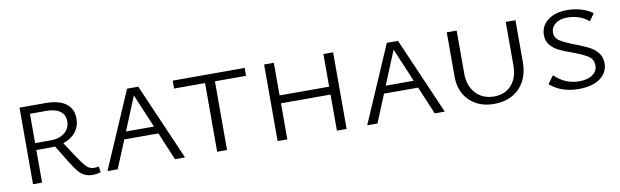

<svg xmlns="http://www.w3.org/2000/svg" viewBox="-37 -806 3706 1148"><g transform="rotate(-10 1816.0 -232.0)"><path d="M505 -1Q481 7 455 7Q425 7 403.5 -5Q382 -17 365 -38.5Q348 -60 323 -101L263 -199Q253 -198 234 -198H149V0H94V-465H252Q332 -465 375 -433.5Q418 -402 418 -342Q418 -295 391 -260.5Q364 -226 315 -210L372 -123Q408 -69 426.5 -51Q445 -33 472 -33Q487 -33 499 -36ZM243 -240Q297 -240 329 -266.5Q361 -293 361 -335Q361 -375 332 -396.5Q303 -418 248 -418H149V-240Z M885 -169H678L608 0H546L747 -465H815L1017 0H956ZM866 -214 780 -418 696 -214Z M1461 -417H1272V0H1212V-417H1024V-465H1461Z M1998 -465V0H1939V-219H1638V0H1579V-465H1638V-267H1939V-465Z M2462 -169H2255L2185 0H2123L2324 -465H2392L2594 0H2533ZM2443 -214 2357 -418 2273 -214Z M2688 -196V-465H2748V-206Q2748 -129 2790 -83.5Q2832 -38 2901 -38Q2968 -38 3007 -82Q3046 -126 3046 -200V-465H3105V-209Q3105 -145 3079 -96Q3053 -47 3005 -20.5Q2957 6 2894 6Q2801 6 2744.5 -49.5Q2688 -105 2688 -196Z M3405 -216Q3358 -232 3328 -247Q3298 -262 3277.5 -286.5Q3257 -311 3257 -347Q3257 -402 3301 -436.5Q3345 -471 3419 -471Q3465 -471 3506.5 -458Q3548 -445 3573 -425L3542 -381Q3518 -403 3484 -415Q3450 -427 3414 -427Q3366 -427 3339.5 -405.5Q3313 -384 3313 -353Q3313 -320 3342 -301.5Q3371 -283 3431 -260Q3481 -241 3511.5 -225.5Q3542 -210 3563.5 -184Q3585 -158 3585 -119Q3585 -63 3538 -28.5Q3491 6 3408 6Q3301 6 3233 -54L3269 -102Q3298 -72 3336 -55.5Q3374 -39 3418 -39Q3471 -39 3500 -60.5Q3529 -82 3529 -116Q3529 -153 3498.5 -173Q3468 -193 3405 -216Z"/></g></svg>

Font: Ysabeau SC Semilight
Style: Regular
Weight: 300
Designer: Christian Thalmann (Catharsis Fonts)
Version: Version 0.003